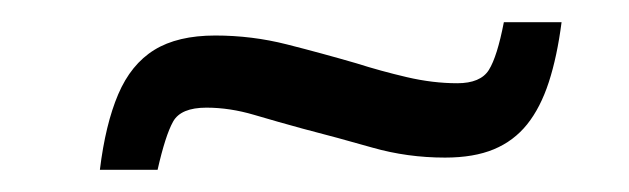

<svg xmlns="http://www.w3.org/2000/svg" viewBox="-20 -389 567 173"><path d="M70 -236Q75 -277 86.5 -304Q98 -331 119 -344Q140 -357 174 -357Q207 -357 238.5 -349Q270 -341 301 -332Q323 -325 346.5 -319.5Q370 -314 392 -314Q413 -314 420.5 -326Q428 -338 434 -369H486Q482 -338 474.5 -315Q467 -292 455 -277Q443 -262 425 -254.5Q407 -247 381 -247Q347 -247 315.5 -256Q284 -265 253 -273Q231 -279 209 -285.5Q187 -292 166 -292Q143 -292 136 -279.5Q129 -267 122 -236Z"/></svg>

Font: Saira Expanded Medium
Style: Italic
Weight: 500
Width: 7
Italic angle: -12°
Designer: Hector Gatti with collaboration of the Omnibus-Type team
Foundry: Omnibus-Type
Version: Version 1.101